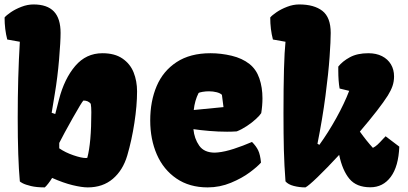

<svg xmlns="http://www.w3.org/2000/svg" viewBox="-24 -812 1789 842"><path d="M63 -628.9 7.8 -638.7Q-3.9 -683.6 -3.9 -735.4Q3.4 -744.6 23.4 -758.3Q43.5 -772 70.1 -782.2Q96.7 -792.5 123 -792.5Q183.1 -792.5 212.4 -761.7Q241.7 -731 241.7 -667.5Q241.7 -629.9 235.1 -551.5Q228.5 -473.1 216.3 -400.4L202.6 -317.4L218.3 -312L234.9 -376.5Q258.3 -466.8 305.9 -522.7Q353.5 -578.6 425.3 -578.6Q479 -578.6 512.9 -555.4Q546.9 -532.2 562 -494.4Q577.1 -456.5 577.1 -411.1Q577.1 -349.6 565.4 -273.2Q553.7 -196.8 534.2 -130.4Q515.1 -65.4 470.9 -27.8Q426.8 9.8 360.8 9.8Q335 9.8 294.4 0Q253.9 -9.8 204.6 -31.7Q197.3 -19.5 188.2 -7.8Q179.2 3.9 172.4 9.8Q136.2 9.8 111.8 3.9Q87.4 -2 75.2 -8.5Q63 -15.1 63 -16.6Q53.7 -117.2 53.7 -295.4Q53.7 -476.1 63 -628.9ZM358.9 -120.1Q376.5 -186 376.5 -319.8Q376.5 -342.8 374 -356.9Q362.8 -371.1 341.8 -371.1Q335 -365.2 294.9 -294.2Q254.9 -223.1 235.8 -185.1V-161.6Q262.7 -143.1 297.9 -131.1Q333 -119.1 351.6 -119.1Q357.4 -119.1 358.9 -120.1Z M898.9 -578.6Q945.3 -578.6 991.7 -567.6Q1038.1 -556.6 1070.3 -531.2Q1100.1 -507.3 1113.5 -468Q1127 -428.7 1127 -380.9Q1127 -349.1 1121.6 -315.9Q1115.7 -306.2 1098.6 -290.3Q1081.5 -274.4 1058.6 -259.3Q1035.6 -244.1 1014.2 -235.8Q993.7 -234.4 971.7 -234.4Q933.1 -234.4 893.6 -237.8Q854 -241.2 824.2 -245.6Q828.1 -204.1 849.6 -173.3Q871.1 -142.6 918 -142.6Q922.4 -142.6 932.1 -143.6Q961.9 -146.5 1001.7 -159.4Q1041.5 -172.4 1081.1 -189.5Q1099.6 -170.9 1108.4 -152.3Q1117.2 -133.8 1120.6 -99.1Q1105.5 -81.5 1071.5 -56.2Q1037.6 -30.8 988.8 -10.5Q939.9 9.8 886.7 9.8Q806.6 9.8 749.8 -29.1Q692.9 -67.9 663.8 -134.5Q634.8 -201.2 634.8 -283.7Q634.8 -368.2 663.1 -434.6Q691.4 -501 750.7 -539.8Q810.1 -578.6 898.9 -578.6ZM949.2 -396Q942.4 -403.3 926.3 -407.5Q910.2 -411.6 892.6 -411.6Q878.4 -411.6 864 -409.2Q849.6 -406.7 846.7 -403.8Q830.1 -371.1 825.7 -329.6L956.1 -342.3Z M1228 -628.9 1172.9 -638.7Q1161.1 -683.6 1161.1 -735.4Q1168.5 -744.6 1188.5 -758.3Q1208.5 -772 1235.1 -782.2Q1261.7 -792.5 1288.1 -792.5Q1353.5 -792.5 1389.9 -764.2Q1426.3 -735.8 1426.3 -667.5Q1426.3 -633.3 1421.4 -562.7Q1416.5 -492.2 1403.3 -391.6Q1390.1 -291 1368.2 -181.6L1376.5 -176.8Q1415 -230 1450.7 -294.2Q1486.3 -358.4 1507.3 -413.6L1465.3 -423.8Q1459.5 -457 1459.5 -502.4V-520Q1478 -543.5 1510.5 -561Q1543 -578.6 1591.3 -578.6Q1626 -578.6 1651.4 -565.7Q1676.8 -552.7 1690.4 -529.8Q1704.1 -506.8 1704.1 -477.1Q1704.1 -454.6 1697.3 -434.8Q1690.4 -415 1676.8 -393.1Q1641.6 -337.4 1554.2 -234.9Q1583.5 -193.8 1611.3 -163.6Q1622.1 -168.9 1631.6 -177.7Q1641.1 -186.5 1656.2 -203.1L1667 -214.4L1727.1 -168.9Q1723.6 -82 1689.7 -36.4Q1655.8 9.3 1600.1 9.3Q1539.1 9.3 1508.3 -27.8Q1477.5 -64.9 1463.4 -132.8Q1409.7 -74.7 1368.9 -35.4Q1328.1 3.9 1315.4 9.8Q1288.6 9.8 1264.2 3.4Q1239.7 -2.9 1228 -16.6Q1222.7 -85.9 1220.9 -154.1Q1219.2 -222.2 1219.2 -315.4Q1219.2 -543.9 1228 -628.9Z"/></svg>

Font: Kavoon
Style: Regular
Weight: 400
Designer: Viktoriya Grabowska
Foundry: Viktoriya Grabowska
Version: Version 1.004; ttfautohint (v1.4.1)